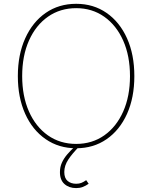

<svg xmlns="http://www.w3.org/2000/svg" viewBox="-20 -757 787 993"><path d="M374 9.8Q284.2 9.8 216.1 -37.4Q147.9 -84.5 110.1 -168.7Q72.3 -252.9 72.3 -363.3Q72.3 -474.6 110.4 -558.8Q148.4 -643.1 216.3 -690.2Q284.2 -737.3 374 -737.3Q463.4 -737.3 531.2 -690.2Q599.1 -643.1 637 -558.8Q674.8 -474.6 674.8 -363.3Q674.8 -252.4 637 -168.2Q599.1 -84 531.2 -37.1Q463.4 9.8 374 9.8ZM374 -12.7Q456.5 -12.7 519.3 -56.9Q582 -101.1 617.2 -180.2Q652.3 -259.3 652.3 -363.3Q652.3 -467.8 617.2 -546.9Q582 -626 519.3 -670.4Q456.5 -714.8 374 -714.8Q291.5 -714.8 228.5 -670.9Q165.5 -627 130.1 -547.9Q94.7 -468.8 94.7 -363.3Q94.7 -259.8 129.6 -180.7Q164.6 -101.6 227.5 -57.1Q290.5 -12.7 374 -12.7ZM374 215.8Q336.9 215.8 313.2 194.6Q289.6 173.3 290 132.8Q290 106.9 299.8 85Q309.6 63 327.1 42.2Q344.7 21.5 368.2 0H390.6Q354 36.6 333.3 68.1Q312.5 99.6 312.5 132.8Q312.5 164.1 329.6 178.7Q346.7 193.4 374 193.4Q389.6 193.4 401.1 188.7Q412.6 184.1 425.8 174.8L438.5 193.4Q423.3 204.1 408 210Q392.6 215.8 374 215.8Z"/></svg>

Font: Inter Tight Thin
Style: Regular
Weight: 250
Designer: Rasmus Andersson
Foundry: rsms
Version: Version 3.004